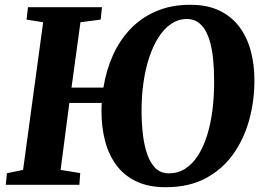

<svg xmlns="http://www.w3.org/2000/svg" viewBox="-20 -773 1110 803"><path d="M673 10Q601.5 10 550.8 -14Q500 -38 467.5 -81.2Q435 -124.5 419.8 -182.2Q404.5 -240 404.5 -307Q404.5 -320.5 404.8 -328.5Q405 -336.5 405.5 -342.5H270L233.5 -62.5L315.5 -49L312 0H4L9 -48.5L76.5 -62.5L160.5 -680L91 -691L97 -743H406.5L401 -691L316.5 -680L279 -406.5H412.5Q424 -478.5 452 -541.2Q480 -604 525.2 -651.5Q570.5 -699 633.2 -726Q696 -753 775.5 -753Q848.5 -753 899.5 -727.8Q950.5 -702.5 982.5 -658.8Q1014.5 -615 1029.2 -558.5Q1044 -502 1044 -439.5Q1044.5 -354 1022.8 -273.5Q1001 -193 956 -129.2Q911 -65.5 840.8 -27.8Q770.5 10 673 10ZM686.5 -48Q724.5 -48 754.8 -67.5Q785 -87 807.8 -122.2Q830.5 -157.5 845.8 -205.8Q861 -254 868.5 -312.2Q876 -370.5 875.5 -436Q875.5 -484 871.5 -524Q867.5 -564 859 -595.5Q850.5 -627 837 -648.8Q823.5 -670.5 805 -682Q786.5 -693.5 761.5 -693.5Q726 -693.5 696 -673.2Q666 -653 643 -617Q620 -581 604 -532.5Q588 -484 580 -427.5Q572 -371 572 -310Q572 -261 577.2 -214.2Q582.5 -167.5 595 -130Q607.5 -92.5 629.8 -70.2Q652 -48 686.5 -48Z"/></svg>

Font: Merriweather ExtraBold
Style: Italic
Weight: 800
Italic angle: -7.8°
Version: Version 2.101